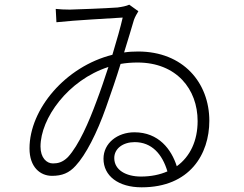

<svg xmlns="http://www.w3.org/2000/svg" viewBox="-20 -771 1040 820"><path d="M582 -17C518 -17 468 -45 468 -96C468 -137 506 -164 555 -164C628 -164 673 -113 695 -39C663 -25 625 -17 582 -17ZM392 -338C360 -251 317 -151 270 -100C247 -77 226 -73 206 -73C179 -73 153 -97 153 -145C153 -265 270 -429 443 -485C427 -436 410 -385 392 -338ZM532 -751C519 -745 503 -742 482 -739C424 -735 315 -731 278 -730C259 -730 234 -731 218 -733L221 -676C303 -685 446 -692 504 -696C495 -656 479 -600 460 -537C260 -487 106 -305 106 -137C106 -57 152 -20 202 -20C245 -20 275 -32 303 -63C346 -109 394 -202 433 -313C455 -375 477 -439 495 -498C518 -502 542 -504 567 -504C734 -504 824 -390 824 -254C824 -171 793 -103 735 -61C712 -133 658 -206 554 -206C482 -206 422 -160 422 -93C422 -20 485 29 585 29C791 29 874 -113 874 -255C874 -418 762 -551 570 -551C550 -551 530 -550 510 -547C528 -604 542 -653 552 -686C557 -700 565 -713 571 -723Z"/></svg>

Font: Genne Gothic Light
Style: Regular
Weight: 300
Designer: Ryoko NISHIZUKA (kana & ideographs); Paul D. Hunt (Latin, Greek & Cyrillic); Wenlong ZHANG (bopomofo); Sandoll Communica
Foundry: Adobe Systems Incorporated
Version: Version 1.004;PS 1.004;hotconv 16.6.51;makeotf.lib2.5.65220